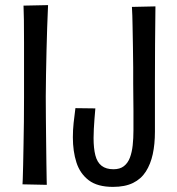

<svg xmlns="http://www.w3.org/2000/svg" viewBox="-20 -722 691 751"><path d="M72 -700 168 -702Q168 -702 167 -677.5Q166 -653 164.5 -613.5Q163 -574 162 -526Q161 -478 160 -430.5Q159 -383 159 -344Q159 -304 159.5 -257.5Q160 -211 160.5 -166Q161 -121 161.5 -83Q162 -45 162.5 -22Q163 1 163 1L68 -1Q68 -1 69 -21Q70 -41 70.5 -75.5Q71 -110 72 -154Q73 -198 73.5 -246.5Q74 -295 74 -342Q74 -395 74 -450.5Q74 -506 74 -556Q74 -606 73.5 -643.5Q73 -681 72 -700ZM422 9Q361 9 327 -17Q293 -43 279 -86.5Q265 -130 265 -185Q265 -213 268 -241.5Q271 -270 275 -299L353 -298Q351 -276 349.5 -256Q348 -236 347 -217.5Q346 -199 346 -182Q346 -142 353 -114.5Q360 -87 377.5 -73.5Q395 -60 424 -60Q449 -60 464.5 -72Q480 -84 488 -105Q496 -126 499 -153.5Q502 -181 502 -212Q502 -228 502 -247.5Q502 -267 502 -290Q502 -313 501.5 -339.5Q501 -366 501 -396Q501 -422 501 -459Q501 -496 500 -538.5Q499 -581 498.5 -621.5Q498 -662 496 -695L588 -697Q587 -627 586.5 -548.5Q586 -470 586 -402Q586 -368 586 -336.5Q586 -305 586 -273.5Q586 -242 586 -207Q586 -158 577.5 -119Q569 -80 550.5 -51Q532 -22 500.5 -6.5Q469 9 422 9Z"/></svg>

Font: Truculenta Medium
Style: Regular
Weight: 500
Version: Version 1.002